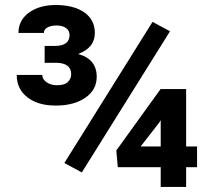

<svg xmlns="http://www.w3.org/2000/svg" viewBox="-20 -736 848 756"><path d="M302.2 -57.1 233.4 -94.2 580.6 -649.9 649.4 -612.8ZM712.9 -159.2H755.9V-77.6H712.9V0H612.8V-77.6H443.8L438 -143.6L612.3 -385.3H712.9ZM533.7 -159.2H612.8V-262.7L606 -252ZM155.8 -555.2H195.8Q253.9 -555.2 253.9 -598.1Q253.9 -615.2 240 -625.5Q226.1 -635.7 202.1 -635.7Q181.6 -635.7 167.2 -628.2Q152.8 -620.6 152.8 -606.4H52.7Q52.7 -656.2 94 -686.3Q135.3 -716.3 199.2 -716.3Q270 -716.3 311.8 -687.3Q353.5 -658.2 353.5 -606Q353.5 -547.9 287.6 -523.4Q360.8 -503.4 360.8 -433.6Q360.8 -382.3 316.2 -351.3Q271.5 -320.3 199.2 -320.3Q129.9 -320.3 87.9 -352.8Q45.9 -385.3 45.9 -440.9H146.5Q146.5 -424.3 163.1 -412.4Q179.7 -400.4 205.1 -400.4Q234.4 -400.4 247.3 -413.3Q260.3 -426.3 260.3 -443.4Q260.3 -488.3 200.7 -488.8H155.8Z"/></svg>

Font: RobotoDraft
Style: Bold
Weight: 700
Version: Version 2.001150; 2014